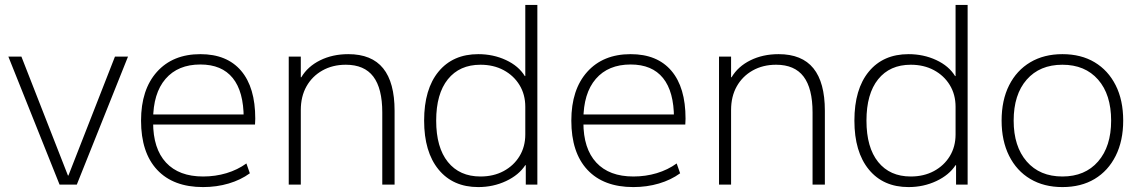

<svg xmlns="http://www.w3.org/2000/svg" viewBox="-20 -750 4629 780"><path d="M222 0 14 -520H67L256 -37H258L447 -520H500L292 0Z M805 10Q684 10 618.5 -60Q553 -130 553 -260Q553 -386 617.5 -458Q682 -530 794 -530Q902 -530 959.5 -462.5Q1017 -395 1017 -268Q1017 -261 1016.5 -255Q1016 -249 1016 -244H580V-285H982L970 -270Q970 -378 925.5 -433Q881 -488 794 -488Q703 -488 652.5 -429.5Q602 -371 602 -263V-253Q602 -146 654.5 -89.5Q707 -33 805 -33Q855 -33 900 -46.5Q945 -60 981 -86L995 -46Q958 -19 909 -4.5Q860 10 805 10Z M1153 0V-520H1202V-436H1204Q1230 -480 1280.5 -505Q1331 -530 1395 -530Q1490 -530 1536.5 -472.5Q1583 -415 1583 -300V0H1533V-293Q1533 -391 1496.5 -439Q1460 -487 1385 -487Q1331 -487 1289.5 -463.5Q1248 -440 1225 -399Q1202 -358 1202 -303V0Z M1923 10Q1820 10 1761.5 -61.5Q1703 -133 1703 -260Q1703 -388 1761.5 -459Q1820 -530 1923 -530Q1984 -530 2035.5 -506Q2087 -482 2112 -441H2114V-730H2163V0H2116V-79H2114Q2088 -39 2036 -14.5Q1984 10 1923 10ZM1932 -33Q1985 -33 2026 -55Q2067 -77 2090.5 -115.5Q2114 -154 2114 -204V-316Q2114 -366 2090.5 -404.5Q2067 -443 2026 -465Q1985 -487 1932 -487Q1847 -487 1799.5 -428Q1752 -369 1752 -260Q1752 -151 1799.5 -92Q1847 -33 1932 -33Z M2553 10Q2432 10 2366.5 -60Q2301 -130 2301 -260Q2301 -386 2365.5 -458Q2430 -530 2542 -530Q2650 -530 2707.5 -462.5Q2765 -395 2765 -268Q2765 -261 2764.5 -255Q2764 -249 2764 -244H2328V-285H2730L2718 -270Q2718 -378 2673.5 -433Q2629 -488 2542 -488Q2451 -488 2400.5 -429.5Q2350 -371 2350 -263V-253Q2350 -146 2402.5 -89.5Q2455 -33 2553 -33Q2603 -33 2648 -46.5Q2693 -60 2729 -86L2743 -46Q2706 -19 2657 -4.5Q2608 10 2553 10Z M2901 0V-520H2950V-436H2952Q2978 -480 3028.5 -505Q3079 -530 3143 -530Q3238 -530 3284.5 -472.5Q3331 -415 3331 -300V0H3281V-293Q3281 -391 3244.5 -439Q3208 -487 3133 -487Q3079 -487 3037.5 -463.5Q2996 -440 2973 -399Q2950 -358 2950 -303V0Z M3671 10Q3568 10 3509.5 -61.5Q3451 -133 3451 -260Q3451 -388 3509.5 -459Q3568 -530 3671 -530Q3732 -530 3783.5 -506Q3835 -482 3860 -441H3862V-730H3911V0H3864V-79H3862Q3836 -39 3784 -14.5Q3732 10 3671 10ZM3680 -33Q3733 -33 3774 -55Q3815 -77 3838.5 -115.5Q3862 -154 3862 -204V-316Q3862 -366 3838.5 -404.5Q3815 -443 3774 -465Q3733 -487 3680 -487Q3595 -487 3547.5 -428Q3500 -369 3500 -260Q3500 -151 3547.5 -92Q3595 -33 3680 -33Z M4296 10Q4221 10 4165.5 -23Q4110 -56 4079.5 -117Q4049 -178 4049 -260Q4049 -343 4079.5 -403.5Q4110 -464 4165.5 -497Q4221 -530 4296 -530Q4372 -530 4427 -497Q4482 -464 4512.5 -403.5Q4543 -343 4543 -260Q4543 -178 4512.5 -117Q4482 -56 4427 -23Q4372 10 4296 10ZM4296 -33Q4388 -33 4441 -94Q4494 -155 4494 -260Q4494 -366 4441 -426.5Q4388 -487 4296 -487Q4204 -487 4151 -426.5Q4098 -366 4098 -260Q4098 -155 4151 -94Q4204 -33 4296 -33Z"/></svg>

Font: M PLUS 2 Light
Style: Regular
Weight: 300
Designer: Coji Morishita
Foundry: UNDERFOREST DESIGN
Version: Version 1.001